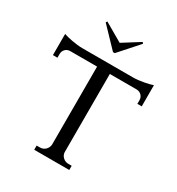

<svg xmlns="http://www.w3.org/2000/svg" viewBox="-187 -911 951 1030"><g transform="rotate(30 289.0 -396.0)"><path d="M284 -665 170 -784 176 -792 290 -726 395 -792 401 -784 295 -665ZM446 -601Q460 -601 477 -603Q494 -605 510.5 -608Q527 -611 541 -614.5Q555 -618 563 -621V-490H536V-513Q536 -530 524.5 -542Q513 -554 495 -555H328V-70Q329 -52 343 -39Q357 -26 377 -26H397V0H180V-26H200Q220 -26 233.5 -39Q247 -52 249 -71V-555H81Q63 -554 52 -542Q41 -530 41 -513V-490H13V-621Q21 -618 35 -614.5Q49 -611 65.5 -608Q82 -605 99 -603Q116 -601 130 -601Z"/></g></svg>

Font: Constantine
Style: Regular
Weight: 400
Designer: Dukom Design
Version: Version 1.001;PS 001.001;hotconv 1.0.56;makeotf.lib2.0.21325